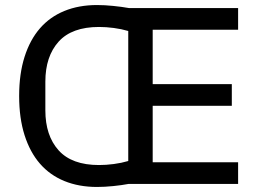

<svg xmlns="http://www.w3.org/2000/svg" viewBox="-20 -730 1027 762"><path d="M490 0Q464 5 429.5 8.5Q395 12 365 12Q293 12 235.5 -11.5Q178 -35 138.5 -80.5Q99 -126 77.5 -193.5Q56 -261 56 -349Q56 -437 77.5 -504.5Q99 -572 138.5 -617.5Q178 -663 235.5 -686.5Q293 -710 365 -710Q395 -710 429.5 -706.5Q464 -703 492 -698H925V-612H586V-396H900V-310H586V-86H925V0ZM373 -75Q401 -75 431.5 -79Q462 -83 489 -91V-607Q462 -615 431.5 -619Q401 -623 373 -623Q265 -623 212.5 -564.5Q160 -506 160 -406V-292Q160 -192 212.5 -133.5Q265 -75 373 -75Z"/></svg>

Font: IBM Plex Sans Devanagari Text
Style: Regular
Weight: 450
Designer: Mike Abbink, Paul van der Laan, Pieter van Rosmalen, Erin McLaughlin
Foundry: Bold Monday
Version: Version 1.1